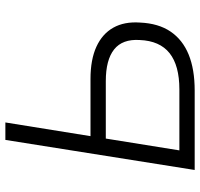

<svg xmlns="http://www.w3.org/2000/svg" viewBox="-35 -710 745 715"><g transform="rotate(-90 337.5 -352.5)"><path d="M62 0 174 -705H239L188 -388H401Q473 -388 521 -366Q569 -344 592 -303Q615 -262 611 -204Q608 -135 577.5 -90Q547 -45 492 -22.5Q437 0 358 0ZM135 -57H362Q451 -57 497 -93.5Q543 -130 546 -205Q550 -269 511 -300Q472 -331 393 -331H179Z"/></g></svg>

Font: Nunito Sans 10pt Light
Style: Italic
Weight: 300
Italic angle: -9°
Designer: Vernon Adams
Foundry: Vernon Adams
Version: Version 3.101;gftools[0.9.27]